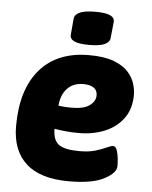

<svg xmlns="http://www.w3.org/2000/svg" viewBox="-52 -760 643 812"><g transform="rotate(5 269.5 -354.0)"><path d="M271 8Q149 8 88.5 -47Q28 -102 28 -205Q28 -361 101.5 -446Q175 -531 310 -531Q375 -531 415.5 -515.5Q456 -500 477 -476Q498 -452 505.5 -426.5Q513 -401 513 -381Q513 -320 483 -279.5Q453 -239 403.5 -219Q354 -199 295 -199Q266 -199 240 -201.5Q214 -204 191 -208Q191 -160 216 -141.5Q241 -123 304 -123Q344 -123 372 -131.5Q400 -140 418 -148.5Q436 -157 444 -157Q455 -157 460.5 -142Q466 -127 468 -107.5Q470 -88 470 -74Q470 -45 420 -18.5Q370 8 271 8ZM253 -303Q308 -303 332 -321.5Q356 -340 356 -364Q356 -386 340 -396.5Q324 -407 296 -407Q254 -407 228.5 -380.5Q203 -354 199 -307Q211 -305 225.5 -304Q240 -303 253 -303ZM306 -574Q261 -574 242 -583.5Q223 -593 225 -611L231 -679Q233 -697 254.5 -706.5Q276 -716 321 -716Q365 -716 384 -706.5Q403 -697 401 -679L394 -611Q392 -593 371 -583.5Q350 -574 306 -574Z"/></g></svg>

Font: Asap ExtraBold
Style: Italic
Weight: 800
Italic angle: -6°
Designer: Pablo Cosgaya
Foundry: Omnibus-Type
Version: Version 3.001; ttfautohint (v1.8.4.7-5d5b)